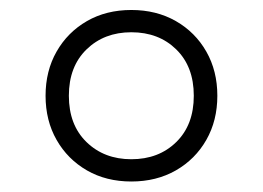

<svg xmlns="http://www.w3.org/2000/svg" viewBox="-20 -768 514 375"><path d="M236.5 -413.5Q187.5 -413.5 149.8 -435.2Q112 -457 90.5 -494.8Q69 -532.5 69 -581Q69 -629.5 90.5 -667.2Q112 -705 149.8 -726.8Q187.5 -748.5 236.5 -748.5Q285.5 -748.5 323.5 -726.8Q361.5 -705 383 -667.2Q404.5 -629.5 404.5 -581Q404.5 -532.5 383 -494.8Q361.5 -457 323.5 -435.2Q285.5 -413.5 236.5 -413.5ZM236.5 -457Q290 -457 324.2 -490.5Q358.5 -524 358.5 -581Q358.5 -638 324.2 -671.5Q290 -705 236.5 -705Q183.5 -705 149 -671.5Q114.5 -638 114.5 -581Q114.5 -524 149 -490.5Q183.5 -457 236.5 -457Z"/></svg>

Font: Encode Sans Semi Condensed Light
Style: Regular
Weight: 300
Width: 4
Designer: Multiple Designers
Foundry: Impallari Type
Version: Version 3.000; ttfautohint (v1.8.3) -l 8 -r 50 -G 200 -x 14 